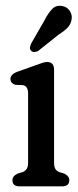

<svg xmlns="http://www.w3.org/2000/svg" viewBox="-20 -660 277 680"><path d="M171.5 -413V-85Q171.5 -68.5 176.5 -61Q181.5 -53.5 191.5 -50L207 -45.5Q225.5 -36.5 225.5 -22Q225.5 0 200 0H49.5Q24 0 24 -22Q24 -36.5 43 -45.5L59 -50Q68.5 -53.5 74 -61Q79.5 -68.5 79.5 -85V-329.5Q79.5 -354.5 61.5 -358.5L34.5 -359.5Q17 -365.5 17 -380Q17 -396.5 40.5 -405.5L105 -428.5Q119 -433.5 129.2 -437Q139.5 -440.5 146.5 -440.5Q171.5 -440.5 171.5 -413ZM137 -587Q150.5 -613.5 164.8 -628.2Q179 -643 201 -638.5Q218 -635.5 227.2 -621.2Q236.5 -607 233.5 -591Q231 -574.5 219.8 -562.5Q208.5 -550.5 188.5 -538L115 -479.5Q108.5 -476 101.5 -475.8Q94.5 -475.5 90 -480.5Q85 -486 86.2 -493Q87.5 -500 91 -507Z"/></svg>

Font: Fraunces 144pt SuperSoft
Style: Regular
Weight: 400
Version: Version 1.000;[b76b70a41]